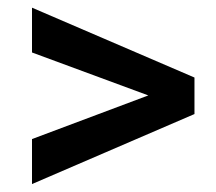

<svg xmlns="http://www.w3.org/2000/svg" viewBox="-20 -558 561 498"><path d="M63 -538.1 484.4 -356.9V-262.2L63 -80.6V-197.3L364.7 -310.5L63 -421.9Z"/></svg>

Font: Mardoto Medium
Style: Regular
Weight: 500
Designer: Christian Robertson, Vahan Hovhannisyan
Foundry: Google
Version: Version 1.000